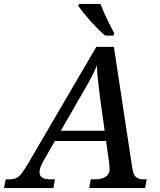

<svg xmlns="http://www.w3.org/2000/svg" viewBox="-75 -951 809 971"><path d="M-55 0 -46 -44H-27Q-7 -44 6.5 -50Q20 -56 33.5 -73Q47 -90 66 -122L412 -714H501L594 -101Q597 -80 603.5 -67.5Q610 -55 622 -49.5Q634 -44 653 -44H667L659 0H376L384 -44H407Q439 -44 459 -57Q479 -70 479 -93Q479 -101 478.5 -110.5Q478 -120 477 -127L430 -464Q425 -508 420.5 -546Q416 -584 415 -620Q405 -596 394 -574Q383 -552 369.5 -528Q356 -504 338 -473L144 -136Q134 -118 129.5 -104.5Q125 -91 125 -80Q125 -61 139 -52.5Q153 -44 181 -44H203L195 0ZM181 -238V-290H512V-238ZM457 -771Q439 -786 420 -805Q401 -824 383 -844Q365 -864 349 -884Q333 -904 321 -921L324 -931H433Q441 -910 453 -883Q465 -856 478 -830Q491 -804 502 -784L499 -771Z"/></svg>

Font: ET Text
Style: Italic
Weight: 470
Italic angle: -12°
Designer: Monotype Design Team
Foundry: Monotype Imaging Inc.
Version: Version 2.009